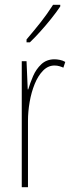

<svg xmlns="http://www.w3.org/2000/svg" viewBox="-20 -876 302 803"><path d="M208 -628Q218 -628 230.5 -625.5Q243 -623 253 -617L245 -593Q239 -596 229 -599Q219 -602 208 -602Q181 -602 160 -580.5Q139 -559 125 -524.5Q111 -490 104 -449.5Q97 -409 97 -370V-93H71V-620H91L96 -502H98Q106 -529 118.5 -558Q131 -587 153 -607.5Q175 -628 208 -628ZM232 -849Q216 -825 193.5 -797Q171 -769 148 -743.5Q125 -718 105 -699H91V-711Q125 -751 151 -784Q177 -817 202 -856H232Z"/></svg>

Font: Noto Sans Kannada UI ExtraCondensed Thin
Style: Regular
Weight: 100
Width: 2
Designer: Jelle Bosma - Monotype Design Team
Foundry: Monotype Imaging Inc.
Version: Version 2.005; ttfautohint (v1.8.4.7-5d5b)